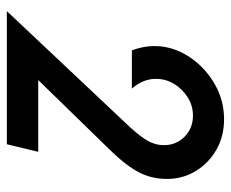

<svg xmlns="http://www.w3.org/2000/svg" viewBox="-77 -598 675 561"><g transform="rotate(90 260.5 -317.5)"><path d="M12.5 0 351.4 -359.7Q378.5 -388.9 391.3 -411.5Q404.2 -434 404.2 -459Q404.2 -494.4 379.5 -519.1Q354.9 -543.8 318.1 -543.8Q288.9 -543.8 264.6 -528.5Q240.3 -513.2 225.3 -488.9Q210.4 -464.6 210.4 -435.4Q210.4 -397.9 238.9 -365.3H127.1Q114.6 -398.6 114.6 -431.2Q114.6 -483.3 144.1 -529.9Q173.6 -576.4 222.6 -605.6Q271.5 -634.7 328.5 -634.7Q377.8 -634.7 417 -612.5Q456.2 -590.3 479.5 -552.4Q502.8 -514.6 502.8 -467.4Q502.8 -422.2 482.6 -384.4Q462.5 -346.5 418.1 -301.4L213.9 -91.7H423.6L401.4 0Z"/></g></svg>

Font: Afacad Medium
Style: Italic
Weight: 500
Italic angle: -14°
Designer: Kristian Moeller
Foundry: Dicotype
Version: Version 1.000; ttfautohint (v1.8.4.7-5d5b)